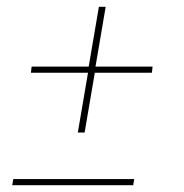

<svg xmlns="http://www.w3.org/2000/svg" viewBox="-20 -545 540 565"><path d="M229 -155H209L239 -331H71L73 -349H241L271 -525H291L261 -349H429L427 -331H259ZM16 0 19 -18H375L372 0Z"/></svg>

Font: Iosevka Term Curly Th Obl
Style: Regular
Weight: 100
Italic angle: -9°
Designer: Belleve Invis
Foundry: Belleve Invis
Version: Version 32.3.0